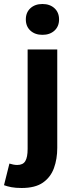

<svg xmlns="http://www.w3.org/2000/svg" viewBox="-72 -743 370 959"><path d="M36 196Q6 196 -15 192Q-36 188 -52 182L-25 74Q-15 77 -5.5 79Q4 81 14 81Q43 81 54.5 61.5Q66 42 66 1V-496H214V-4Q214 51 197.5 96.5Q181 142 142.5 169Q104 196 36 196ZM140 -569Q103 -569 80 -590Q57 -611 57 -646Q57 -681 80 -702Q103 -723 140 -723Q177 -723 200 -702Q223 -681 223 -646Q223 -611 200 -590Q177 -569 140 -569Z"/></svg>

Font: Source Sans 3
Style: Bold
Weight: 700
Designer: Paul D. Hunt
Foundry: Adobe
Version: Version 3.052;hotconv 1.1.0;makeotfexe 2.6.0